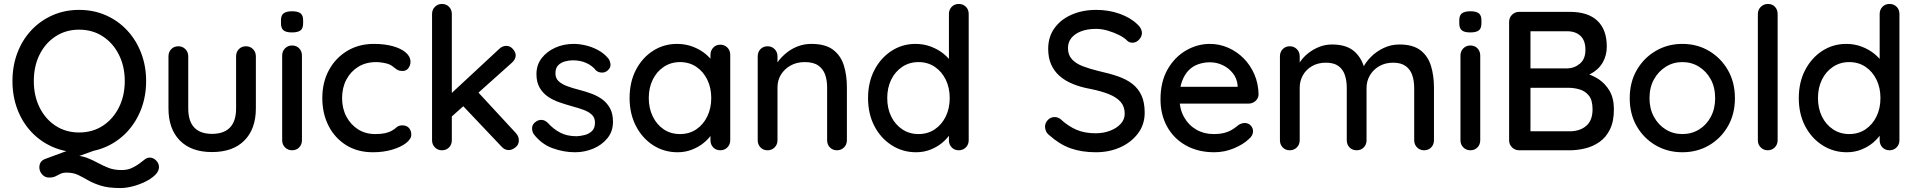

<svg xmlns="http://www.w3.org/2000/svg" viewBox="-20 -760 9695 971"><path d="M737 37Q755 37 769.5 51.5Q784 66 784 85Q784 106 764.5 125Q745 144 714.5 159Q684 174 650.5 182.5Q617 191 589 191Q528 191 490 179Q452 167 426 152Q400 137 375.5 125Q351 113 317 113Q298 113 286 119Q274 125 261 131.5Q248 138 228 138Q207 138 193 122Q179 106 179 87Q179 55 208 44L403 -28L494 -12L311 54L354 27Q391 27 419.5 38Q448 49 474.5 63.5Q501 78 529 89Q557 100 594 100Q625 100 646 90Q667 80 681 70Q698 58 710.5 47.5Q723 37 737 37ZM719 -350Q719 -274 694 -208.5Q669 -143 623.5 -94Q578 -45 516 -17.5Q454 10 380 10Q307 10 245 -17.5Q183 -45 137.5 -94Q92 -143 67.5 -208.5Q43 -274 43 -350Q43 -426 67.5 -491.5Q92 -557 137.5 -606Q183 -655 245 -682.5Q307 -710 380 -710Q454 -710 516 -682.5Q578 -655 623.5 -606Q669 -557 694 -491.5Q719 -426 719 -350ZM611 -350Q611 -424 581.5 -483Q552 -542 500 -576Q448 -610 380 -610Q313 -610 261 -576Q209 -542 180 -483.5Q151 -425 151 -350Q151 -276 180 -217Q209 -158 261 -124Q313 -90 380 -90Q448 -90 500 -124Q552 -158 581.5 -217Q611 -276 611 -350Z M1224 -526Q1245 -526 1259.5 -511.5Q1274 -497 1274 -475V-212Q1274 -108 1216 -49.5Q1158 9 1052 9Q947 9 889.5 -49.5Q832 -108 832 -212V-475Q832 -497 846 -511.5Q860 -526 882 -526Q903 -526 917.5 -511.5Q932 -497 932 -475V-212Q932 -147 962.5 -115Q993 -83 1052 -83Q1112 -83 1143 -115Q1174 -147 1174 -212V-475Q1174 -497 1188 -511.5Q1202 -526 1224 -526Z M1507 -51Q1507 -29 1493 -14.5Q1479 0 1457 0Q1436 0 1421.5 -14.5Q1407 -29 1407 -51V-479Q1407 -501 1421.5 -515.5Q1436 -530 1457 -530Q1479 -530 1493 -515.5Q1507 -501 1507 -479ZM1456 -596Q1427 -596 1414 -606.5Q1401 -617 1401 -642V-658Q1401 -683 1415 -693Q1429 -703 1457 -703Q1487 -703 1500 -692.5Q1513 -682 1513 -658V-642Q1513 -616 1499.5 -606Q1486 -596 1456 -596Z M1871 -538Q1925 -538 1966.5 -526.5Q2008 -515 2032 -494.5Q2056 -474 2056 -447Q2056 -430 2045.5 -415.5Q2035 -401 2016 -401Q2001 -401 1991.5 -406Q1982 -411 1974 -418Q1966 -425 1954 -432Q1943 -438 1921.5 -442Q1900 -446 1883 -446Q1830 -446 1791.5 -422Q1753 -398 1731.5 -357Q1710 -316 1710 -264Q1710 -212 1731.5 -171Q1753 -130 1790.5 -106Q1828 -82 1878 -82Q1908 -82 1927.5 -86.5Q1947 -91 1960 -98Q1976 -107 1986 -116.5Q1996 -126 2015 -126Q2037 -126 2048.5 -112.5Q2060 -99 2060 -79Q2060 -57 2033.5 -36.5Q2007 -16 1963 -3Q1919 10 1866 10Q1788 10 1730.5 -26Q1673 -62 1641.5 -124Q1610 -186 1610 -264Q1610 -343 1643 -404.5Q1676 -466 1735 -502Q1794 -538 1871 -538Z M2215 0Q2194 0 2179.5 -14.5Q2165 -29 2165 -51V-689Q2165 -711 2179.5 -725.5Q2194 -740 2215 -740Q2237 -740 2251 -725.5Q2265 -711 2265 -689V-51Q2265 -29 2251 -14.5Q2237 0 2215 0ZM2541 -528Q2560 -528 2574 -512Q2588 -496 2588 -480Q2588 -460 2569 -443L2256 -163L2252 -278L2504 -512Q2520 -528 2541 -528ZM2553 -1Q2532 -1 2517 -18L2317 -229L2393 -299L2588 -88Q2604 -71 2604 -50Q2604 -28 2586.5 -14.5Q2569 -1 2553 -1Z M2679 -82Q2670 -96 2671 -114.5Q2672 -133 2692 -146Q2706 -155 2721.5 -153.5Q2737 -152 2751 -138Q2779 -107 2813.5 -89Q2848 -71 2897 -71Q2917 -72 2938 -77.5Q2959 -83 2974 -97.5Q2989 -112 2989 -140Q2989 -165 2973 -180Q2957 -195 2931 -204.5Q2905 -214 2875 -222Q2843 -231 2810.5 -242Q2778 -253 2752 -270.5Q2726 -288 2709.5 -316Q2693 -344 2693 -385Q2693 -432 2719.5 -466Q2746 -500 2788.5 -519Q2831 -538 2881 -538Q2910 -538 2942 -530.5Q2974 -523 3004 -507Q3034 -491 3056 -465Q3066 -452 3067.5 -434Q3069 -416 3051 -402Q3039 -392 3022 -393Q3005 -394 2994 -404Q2975 -428 2945 -441.5Q2915 -455 2877 -455Q2858 -455 2837.5 -449.5Q2817 -444 2803 -430Q2789 -416 2789 -389Q2789 -364 2805.5 -349Q2822 -334 2849 -324Q2876 -314 2908 -306Q2939 -298 2969.5 -287Q3000 -276 3024.5 -258.5Q3049 -241 3064.5 -213.5Q3080 -186 3080 -144Q3080 -95 3051.5 -60.5Q3023 -26 2979.5 -8Q2936 10 2888 10Q2831 10 2774.5 -10.5Q2718 -31 2679 -82Z M3623 -534Q3644 -534 3658.5 -519.5Q3673 -505 3673 -483V-51Q3673 -29 3658.5 -14.5Q3644 0 3623 0Q3601 0 3587 -14.5Q3573 -29 3573 -51V-123L3593 -120Q3593 -102 3578.5 -80Q3564 -58 3539 -37.5Q3514 -17 3480 -3.5Q3446 10 3407 10Q3338 10 3283 -25.5Q3228 -61 3196 -123Q3164 -185 3164 -264Q3164 -345 3196 -406.5Q3228 -468 3282.5 -503Q3337 -538 3404 -538Q3447 -538 3483.5 -524Q3520 -510 3547 -488Q3574 -466 3589 -441.5Q3604 -417 3604 -395L3573 -392V-483Q3573 -504 3587 -519Q3601 -534 3623 -534ZM3419 -82Q3466 -82 3501.5 -106Q3537 -130 3557 -171.5Q3577 -213 3577 -264Q3577 -316 3557 -357Q3537 -398 3501.5 -422Q3466 -446 3419 -446Q3373 -446 3337 -422Q3301 -398 3281 -357Q3261 -316 3261 -264Q3261 -213 3281 -171.5Q3301 -130 3336.5 -106Q3372 -82 3419 -82Z M4083 -538Q4154 -538 4193 -508.5Q4232 -479 4247.5 -429.5Q4263 -380 4263 -319V-51Q4263 -29 4248.5 -14.5Q4234 0 4213 0Q4191 0 4177 -14.5Q4163 -29 4163 -51V-318Q4163 -354 4153 -382.5Q4143 -411 4118.5 -428.5Q4094 -446 4050 -446Q4009 -446 3978 -428.5Q3947 -411 3929.5 -382.5Q3912 -354 3912 -318V-51Q3912 -29 3897.5 -14.5Q3883 0 3862 0Q3840 0 3826 -14.5Q3812 -29 3812 -51V-475Q3812 -497 3826 -511.5Q3840 -526 3862 -526Q3883 -526 3897.5 -511.5Q3912 -497 3912 -475V-419L3894 -409Q3901 -431 3918.5 -453.5Q3936 -476 3961 -495.5Q3986 -515 4017 -526.5Q4048 -538 4083 -538Z M4829 -740Q4850 -740 4864.5 -726Q4879 -712 4879 -689V-51Q4879 -29 4864.5 -14.5Q4850 0 4829 0Q4807 0 4793 -14.5Q4779 -29 4779 -51V-123L4799 -122Q4799 -104 4784.5 -81.5Q4770 -59 4745 -38Q4720 -17 4686 -3.5Q4652 10 4613 10Q4545 10 4489.5 -25.5Q4434 -61 4402 -122.5Q4370 -184 4370 -264Q4370 -344 4402 -405.5Q4434 -467 4488.5 -502.5Q4543 -538 4610 -538Q4652 -538 4688.5 -524Q4725 -510 4752 -488Q4779 -466 4794.5 -441.5Q4810 -417 4810 -395L4779 -392V-689Q4779 -711 4793 -725.5Q4807 -740 4829 -740ZM4625 -82Q4672 -82 4707.5 -106Q4743 -130 4763 -171Q4783 -212 4783 -264Q4783 -316 4763 -357Q4743 -398 4707.5 -422Q4672 -446 4625 -446Q4579 -446 4543 -422Q4507 -398 4487 -357Q4467 -316 4467 -264Q4467 -212 4487 -171Q4507 -130 4543 -106Q4579 -82 4625 -82Z M5522 10Q5450 10 5394 -10Q5338 -30 5287 -76Q5276 -84 5270.5 -95.5Q5265 -107 5265 -119Q5265 -138 5279 -153Q5293 -168 5314 -168Q5330 -168 5344 -157Q5382 -122 5423.5 -104Q5465 -86 5521 -86Q5561 -86 5594.5 -99Q5628 -112 5648 -134Q5668 -156 5668 -185Q5668 -221 5647.5 -244.5Q5627 -268 5588.5 -283.5Q5550 -299 5496 -310Q5446 -319 5406.5 -335Q5367 -351 5339 -375.5Q5311 -400 5296 -434Q5281 -468 5281 -513Q5281 -574 5313 -618Q5345 -662 5400 -686Q5455 -710 5524 -710Q5587 -710 5642 -690.5Q5697 -671 5731 -638Q5755 -617 5755 -593Q5755 -575 5740.5 -559.5Q5726 -544 5707 -544Q5693 -544 5683 -552Q5667 -569 5640 -582.5Q5613 -596 5582.5 -605Q5552 -614 5524 -614Q5479 -614 5447 -601.5Q5415 -589 5398 -567.5Q5381 -546 5381 -517Q5381 -483 5400.5 -461Q5420 -439 5455 -425.5Q5490 -412 5535 -401Q5590 -389 5633.5 -374Q5677 -359 5707 -335.5Q5737 -312 5753 -277Q5769 -242 5769 -190Q5769 -130 5735 -85Q5701 -40 5645.5 -15Q5590 10 5522 10Z M6121 10Q6039 10 5977.5 -24.5Q5916 -59 5882.5 -119.5Q5849 -180 5849 -258Q5849 -346 5884.5 -408.5Q5920 -471 5977.5 -504.5Q6035 -538 6099 -538Q6147 -538 6191.5 -518.5Q6236 -499 6270 -464.5Q6304 -430 6324 -383.5Q6344 -337 6345 -282Q6344 -262 6329 -249Q6314 -236 6294 -236H5906L5882 -321H6258L6239 -303V-328Q6236 -363 6215 -389.5Q6194 -416 6163.5 -430.5Q6133 -445 6099 -445Q6069 -445 6041 -435.5Q6013 -426 5992 -405Q5971 -384 5958 -349.5Q5945 -315 5945 -264Q5945 -209 5968 -168Q5991 -127 6030 -104.5Q6069 -82 6117 -82Q6153 -82 6177 -89.5Q6201 -97 6217 -108Q6233 -119 6245 -129Q6261 -138 6275 -138Q6293 -138 6305 -125.5Q6317 -113 6317 -96Q6317 -74 6295 -56Q6268 -30 6220.5 -10Q6173 10 6121 10Z M6717 -535Q6791 -535 6831 -498.5Q6871 -462 6884 -400L6868 -405L6875 -421Q6888 -447 6914.5 -473.5Q6941 -500 6978 -517.5Q7015 -535 7057 -535Q7126 -535 7164 -505.5Q7202 -476 7217 -426.5Q7232 -377 7232 -316V-51Q7232 -29 7218 -14.5Q7204 0 7182 0Q7161 0 7146.5 -14.5Q7132 -29 7132 -51V-315Q7132 -350 7122.5 -379Q7113 -408 7089.5 -425.5Q7066 -443 7025 -443Q6986 -443 6955.5 -425.5Q6925 -408 6908 -379Q6891 -350 6891 -315V-51Q6891 -29 6877 -14.5Q6863 0 6841 0Q6819 0 6805 -14.5Q6791 -29 6791 -51V-316Q6791 -351 6781.5 -380Q6772 -409 6749 -426Q6726 -443 6685 -443Q6646 -443 6616 -426Q6586 -409 6569.5 -380Q6553 -351 6553 -316V-51Q6553 -29 6538.5 -14.5Q6524 0 6503 0Q6481 0 6467 -14.5Q6453 -29 6453 -51V-475Q6453 -497 6467 -511.5Q6481 -526 6503 -526Q6524 -526 6538.5 -511.5Q6553 -497 6553 -475V-416L6534 -405Q6541 -427 6557 -450Q6573 -473 6597.5 -492Q6622 -511 6652 -523Q6682 -535 6717 -535Z M7466 -51Q7466 -29 7452 -14.5Q7438 0 7416 0Q7395 0 7380.5 -14.5Q7366 -29 7366 -51V-479Q7366 -501 7380.5 -515.5Q7395 -530 7416 -530Q7438 -530 7452 -515.5Q7466 -501 7466 -479ZM7415 -596Q7386 -596 7373 -606.5Q7360 -617 7360 -642V-658Q7360 -683 7374 -693Q7388 -703 7416 -703Q7446 -703 7459 -692.5Q7472 -682 7472 -658V-642Q7472 -616 7458.5 -606Q7445 -596 7415 -596Z M7919 -700Q8011 -700 8058.5 -655Q8106 -610 8106 -524Q8106 -479 8084.5 -442.5Q8063 -406 8021.5 -385Q7980 -364 7918 -363L7920 -400Q7953 -400 7991.5 -391Q8030 -382 8064 -360Q8098 -338 8120 -300.5Q8142 -263 8142 -207Q8142 -146 8122 -105.5Q8102 -65 8069 -42Q8036 -19 7996.5 -9.5Q7957 0 7919 0H7663Q7642 0 7627 -14.5Q7612 -29 7612 -51V-649Q7612 -671 7627 -685.5Q7642 -700 7663 -700ZM7905 -602H7708L7720 -618V-403L7709 -414H7907Q7943 -415 7970.5 -438.5Q7998 -462 7998 -508Q7998 -555 7973 -578.5Q7948 -602 7905 -602ZM7912 -316H7713L7720 -323V-87L7712 -96H7918Q7970 -96 8002 -123.5Q8034 -151 8034 -207Q8034 -254 8015 -277Q7996 -300 7968 -308Q7940 -316 7912 -316Z M8754 -263Q8754 -183 8718.5 -121.5Q8683 -60 8623 -25Q8563 10 8488 10Q8414 10 8353.5 -25Q8293 -60 8257.5 -121.5Q8222 -183 8222 -263Q8222 -344 8257.5 -405.5Q8293 -467 8353.5 -502.5Q8414 -538 8488 -538Q8563 -538 8623 -502.5Q8683 -467 8718.5 -405.5Q8754 -344 8754 -263ZM8654 -263Q8654 -318 8632 -358.5Q8610 -399 8572.5 -422.5Q8535 -446 8488 -446Q8442 -446 8404.5 -422.5Q8367 -399 8344.5 -358.5Q8322 -318 8322 -263Q8322 -210 8344.5 -169Q8367 -128 8404.5 -105Q8442 -82 8488 -82Q8535 -82 8572.5 -105Q8610 -128 8632 -169Q8654 -210 8654 -263Z M8970 -51Q8970 -29 8955.5 -14.5Q8941 0 8920 0Q8899 0 8884.5 -14.5Q8870 -29 8870 -51V-689Q8870 -711 8885 -725.5Q8900 -740 8921 -740Q8943 -740 8956.5 -725.5Q8970 -711 8970 -689Z M9536 -740Q9557 -740 9571.5 -726Q9586 -712 9586 -689V-51Q9586 -29 9571.5 -14.5Q9557 0 9536 0Q9514 0 9500 -14.5Q9486 -29 9486 -51V-123L9506 -122Q9506 -104 9491.5 -81.5Q9477 -59 9452 -38Q9427 -17 9393 -3.5Q9359 10 9320 10Q9252 10 9196.5 -25.5Q9141 -61 9109 -122.5Q9077 -184 9077 -264Q9077 -344 9109 -405.5Q9141 -467 9195.5 -502.5Q9250 -538 9317 -538Q9359 -538 9395.5 -524Q9432 -510 9459 -488Q9486 -466 9501.5 -441.5Q9517 -417 9517 -395L9486 -392V-689Q9486 -711 9500 -725.5Q9514 -740 9536 -740ZM9332 -82Q9379 -82 9414.5 -106Q9450 -130 9470 -171Q9490 -212 9490 -264Q9490 -316 9470 -357Q9450 -398 9414.5 -422Q9379 -446 9332 -446Q9286 -446 9250 -422Q9214 -398 9194 -357Q9174 -316 9174 -264Q9174 -212 9194 -171Q9214 -130 9250 -106Q9286 -82 9332 -82Z"/></svg>

Font: Quicksand SemiBold
Style: Regular
Weight: 600
Designer: Andrew Paglinawan
Foundry: Andrew Paglinawan
Version: Version 3.004